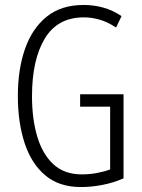

<svg xmlns="http://www.w3.org/2000/svg" viewBox="-20 -744 573 774"><path d="M303 -364H478V-25Q437 -7 392.5 1.5Q348 10 306 10Q218 10 162 -37.5Q106 -85 79 -168Q52 -251 52 -357Q52 -465 81 -547.5Q110 -630 168.5 -677Q227 -724 317 -724Q358 -724 396 -713.5Q434 -703 470 -679L448 -633Q415 -655 382.5 -664.5Q350 -674 318 -674Q212 -674 160.5 -588.5Q109 -503 109 -356Q109 -265 130 -194Q151 -123 195 -82Q239 -41 310 -41Q341 -41 370.5 -46.5Q400 -52 424 -61V-314H303Z"/></svg>

Font: Noto Sans Tamil ExtraCondensed Light
Style: Regular
Weight: 300
Width: 2
Designer: Jelle Bosma - Monotype Design Team
Foundry: Monotype Imaging Inc.
Version: Version 2.004; ttfautohint (v1.8.4.7-5d5b)